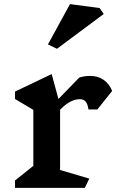

<svg xmlns="http://www.w3.org/2000/svg" viewBox="-20 -912 569 933"><path d="M272 -379V-86L414 -44L392 1H53V-35L142 -106V-378L53 -431V-467L231 -552L264 -431L365 -535Q388 -543 419 -543Q456 -543 483.5 -524Q511 -505 525 -470L453 -380H410Q406 -407 396 -418.5Q386 -430 368 -430Q347 -430 324 -419Q301 -408 272 -379ZM484 -844 257 -675 213 -696 320 -892 464 -873Z"/></svg>

Font: Inknut Antiqua Medium
Style: Regular
Weight: 500
Designer: Claus Eggers Sørensen
Foundry: Claus Eggers Sørensen
Version: Version 1.003; ttfautohint (v1.8.2) -l 8 -r 50 -G 200 -x 14 